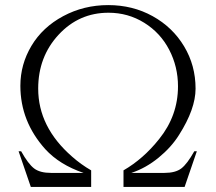

<svg xmlns="http://www.w3.org/2000/svg" viewBox="-20 -734 848 754"><path d="M465 0V-65Q543 -110 605 -188Q679 -280 679 -395Q679 -472 644.5 -538.5Q610 -605 546.5 -644.5Q483 -684 406 -684Q290 -684 210 -597.5Q130 -511 130 -386Q130 -235 263 -119Q298 -88 338 -65V0H101L53 -140H63Q91 -90 114 -72.5Q137 -55 180 -55H308Q214 -87 158 -148Q60 -257 60 -397Q60 -481 103.5 -554Q147 -627 228 -670.5Q309 -714 405 -714Q501 -714 579.5 -670.5Q658 -627 703 -552Q748 -477 748 -386Q748 -306 683 -204Q653 -156 603 -115Q553 -74 496 -55H626Q669 -55 692 -72.5Q715 -90 743 -140H753L705 0Z"/></svg>

Font: Cinzel
Style: Regular
Weight: 400
Designer: Natanael Gama
Version: Version 1.001;PS 001.001;hotconv 1.0.56;makeotf.lib2.0.21325